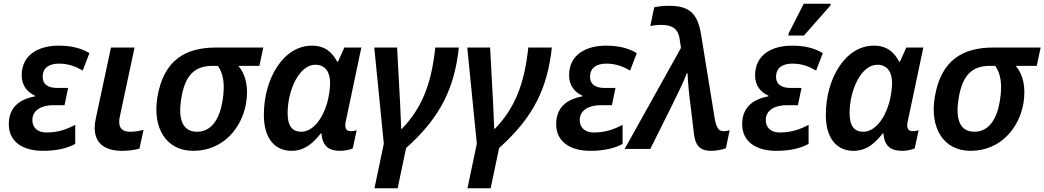

<svg xmlns="http://www.w3.org/2000/svg" viewBox="-20 -796 5581 1026"><path d="M210 10C286 10 342 -5 382 -27V-129C341 -107 293 -88 228 -88C180 -88 153 -115 153 -154C153 -209 204 -234 266 -234H325L344 -326H286C236 -326 208 -346 208 -385C208 -435 244 -456 296 -456C346 -456 386 -440 422 -419L458 -512C415 -538 363 -552 293 -552C192 -552 96 -508 96 -393C96 -337 128 -302 167 -285V-281C85 -266 27 -223 27 -132C27 -43 96 10 210 10Z M633 10C667 10 702 5 725 -2L747 -102C723 -96 702 -92 676 -92C642 -92 617 -104 617 -145C617 -154 618 -164 621 -176L699 -542H573L492 -163C488 -145 486 -128 486 -112C486 -40 529 10 633 10Z M1012 10C1176 10 1273 -116 1295 -244C1308 -326 1296 -394 1254 -444H1366L1387 -542H1134C973 -542 854 -477 821 -276C794 -112 868 10 1012 10ZM1033 -92C952 -92 932 -165 948 -266C969 -403 1027 -444 1117 -444H1144C1175 -402 1183 -341 1169 -257C1154 -163 1112 -92 1033 -92Z M1538 10C1614 10 1660 -40 1694 -83H1698C1703 -8 1745 10 1799 10C1820 10 1851 4 1865 -3L1886 -100C1876 -97 1865 -95 1856 -95C1834 -95 1825 -106 1825 -127C1825 -136 1827 -146 1830 -158L1911 -542H1820L1786 -466H1782C1755 -518 1716 -552 1646 -552C1495 -552 1390 -377 1390 -182C1390 -52 1452 10 1538 10ZM1590 -92C1542 -92 1517 -123 1517 -191C1517 -313 1578 -450 1665 -450C1718 -450 1744 -411 1744 -354C1744 -322 1738 -281 1728 -245C1703 -159 1651 -92 1590 -92Z M1981 210H2105L2150 -5C2339 -173 2409 -332 2432 -542H2306C2286 -351 2236 -220 2128 -108H2124C2123 -142 2120 -208 2118 -245L2102 -542H1980L2031 -28Z M2478 210H2602L2647 -5C2836 -173 2906 -332 2929 -542H2803C2783 -351 2733 -220 2625 -108H2621C2620 -142 2617 -208 2615 -245L2599 -542H2477L2528 -28Z M3135 10C3211 10 3267 -5 3307 -27V-129C3266 -107 3218 -88 3153 -88C3105 -88 3078 -115 3078 -154C3078 -209 3129 -234 3191 -234H3250L3269 -326H3211C3161 -326 3133 -346 3133 -385C3133 -435 3169 -456 3221 -456C3271 -456 3311 -440 3347 -419L3383 -512C3340 -538 3288 -552 3218 -552C3117 -552 3021 -508 3021 -393C3021 -337 3053 -302 3092 -285V-281C3010 -266 2952 -223 2952 -132C2952 -43 3021 10 3135 10Z M3781 10C3805 10 3841 4 3859 -4L3879 -100C3869 -97 3860 -95 3847 -95C3823 -95 3808 -108 3798 -170L3727 -608C3708 -727 3663 -765 3553 -765C3522 -765 3495 -761 3476 -757L3455 -657C3469 -660 3488 -663 3512 -663C3568 -663 3604 -646 3612 -586L3619 -540L3318 0H3455L3573 -237C3602 -297 3629 -349 3650 -404H3654C3656 -354 3663 -284 3670 -234L3688 -83C3695 -23 3716 10 3781 10Z M4192 -606H4276L4417 -766L4419 -776H4275L4195 -619ZM4129 10C4205 10 4261 -5 4301 -27V-129C4260 -107 4212 -88 4147 -88C4099 -88 4072 -115 4072 -154C4072 -209 4123 -234 4185 -234H4244L4263 -326H4205C4155 -326 4127 -346 4127 -385C4127 -435 4163 -456 4215 -456C4265 -456 4305 -440 4341 -419L4377 -512C4334 -538 4282 -552 4212 -552C4111 -552 4015 -508 4015 -393C4015 -337 4047 -302 4086 -285V-281C4004 -266 3946 -223 3946 -132C3946 -43 4015 10 4129 10Z M4541 10C4617 10 4663 -40 4697 -83H4701C4706 -8 4748 10 4802 10C4823 10 4854 4 4868 -3L4889 -100C4879 -97 4868 -95 4859 -95C4837 -95 4828 -106 4828 -127C4828 -136 4830 -146 4833 -158L4914 -542H4823L4789 -466H4785C4758 -518 4719 -552 4649 -552C4498 -552 4393 -377 4393 -182C4393 -52 4455 10 4541 10ZM4593 -92C4545 -92 4520 -123 4520 -191C4520 -313 4581 -450 4668 -450C4721 -450 4747 -411 4747 -354C4747 -322 4741 -281 4731 -245C4706 -159 4654 -92 4593 -92Z M5166 10C5330 10 5427 -116 5449 -244C5462 -326 5450 -394 5408 -444H5520L5541 -542H5288C5127 -542 5008 -477 4975 -276C4948 -112 5022 10 5166 10ZM5187 -92C5106 -92 5086 -165 5102 -266C5123 -403 5181 -444 5271 -444H5298C5329 -402 5337 -341 5323 -257C5308 -163 5266 -92 5187 -92Z"/></svg>

Font: Noto Sans SemiBold
Style: Italic
Weight: 600
Italic angle: -12°
Designer: Monotype Design Team
Foundry: Monotype Imaging Inc.
Version: Version 2.013